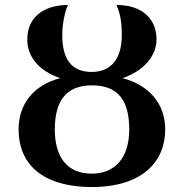

<svg xmlns="http://www.w3.org/2000/svg" viewBox="-20 -744 741 774"><path d="M350 10C553 10 646 -92 646 -222C646 -327 580 -401 474 -429C558 -457 611 -518 611 -585C611 -660 562 -724 449 -724C462 -697 471 -663 471 -602C471 -505 426 -454 350 -454C267 -454 231 -507 231 -603C231 -645 241 -697 254 -724C179 -724 90 -692 90 -584C90 -515 138 -457 223 -429C118 -402 55 -327 55 -223C55 -63 176 10 350 10ZM350 -44C251 -44 201 -110 201 -222C201 -334 244 -400 351 -400C460 -400 501 -334 501 -222C501 -105 441 -44 350 -44Z"/></svg>

Font: Noto Serif SemiBold
Style: Regular
Weight: 600
Designer: Monotype Design Team
Foundry: Monotype Imaging Inc.
Version: Version 2.013